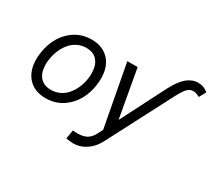

<svg xmlns="http://www.w3.org/2000/svg" viewBox="-160 -966 1617 1464"><g transform="rotate(30 648.5 -234.0)"><path d="M257.1 11.4Q182.5 11.4 131.4 -24.3Q80.3 -60 59.5 -125.2Q38.7 -190.3 52.6 -275.6Q72.8 -400.9 151.6 -476.7Q230.5 -552.6 339.5 -552.6Q414.1 -552.6 465.4 -516.9Q516.7 -481.2 537.3 -415.5Q557.9 -349.8 544 -264.2Q523.8 -139.9 445 -64.3Q366.1 11.4 257.1 11.4ZM656.2 -545.5H747.2L822.4 -123.6L1021.3 -512.8Q1034.8 -539.1 1047.9 -560.2Q1061.1 -581.3 1079.2 -603.3Q1097.3 -625.4 1115.8 -639.9Q1134.2 -654.5 1158 -663.9Q1181.8 -673.3 1207.4 -673.3Q1260.3 -673.3 1296.9 -639.2L1264.2 -581Q1232.6 -599.4 1207.4 -599.4Q1176.1 -599.4 1153.1 -573.5Q1130 -547.6 1096.6 -483L808.2 72.4Q775.6 134.9 723.2 169.7Q670.8 204.5 610.8 204.5Q600.1 204.5 577.9 202.1Q555.8 199.6 548.3 197.4L561.1 119.3Q569.6 122.2 602.3 122.2Q651.3 122.2 683.2 104.4Q715.2 86.6 738.6 39.8L758.5 0ZM258.5 -63.9Q300.4 -63.9 336.3 -81Q372.2 -98 397.4 -127.7Q422.6 -157.3 439.5 -195Q456.3 -232.6 463.1 -275.6Q468 -302.2 467.3 -327.4Q466.6 -352.6 462.5 -375.2Q458.5 -397.7 448 -416.4Q437.5 -435 422.8 -448.7Q408 -462.4 386.4 -469.8Q364.7 -477.3 338.1 -477.3Q296.2 -477.3 260.3 -459.9Q224.4 -442.5 199.2 -412.6Q174 -382.8 157.3 -345Q140.6 -307.2 133.5 -264.2Q128.6 -237.6 129.3 -212.4Q130 -187.1 134.1 -165Q138.1 -142.8 148.6 -124.1Q159.1 -105.5 173.8 -92.2Q188.6 -78.8 210.2 -71.4Q231.9 -63.9 258.5 -63.9Z"/></g></svg>

Font: Karasuma Gothic
Style: Italic
Weight: 400
Italic angle: -9.39999°
Designer: Rasmus Andersson / Ryoko Nishizuka
Foundry: Genbu
Version: Version 1.00